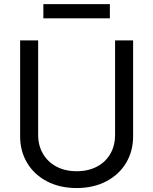

<svg xmlns="http://www.w3.org/2000/svg" viewBox="-20 -904 747 936"><path d="M628.9 -707V-239.3Q628.9 -167 594.7 -109.9Q560.5 -52.7 498 -20Q435.5 12.7 353.5 12.7Q271.5 12.7 209 -20Q146.5 -52.7 112.3 -109.9Q78.1 -167 78.1 -239.3V-707H166V-246.1Q166 -195.3 189 -155.3Q211.9 -115.2 254.4 -92.3Q296.9 -69.3 353.5 -69.3Q411.1 -69.3 453.6 -92.3Q496.1 -115.2 518.6 -155.3Q541 -195.3 541 -246.1V-707ZM515.6 -814.5H191.4V-883.8H515.6Z"/></svg>

Font: WEMIX Pretendard Variable
Style: Regular
Weight: 400
Designer: Base glyphs from Inter by Rasmus Andersson; Hangeul glyphs from Noto Sans CJK(Source Han Sans) by Jang Soo-young and Kan
Foundry: Kil Hyung-jin
Version: Version 1.000;Glyphs 3.2 (3208)